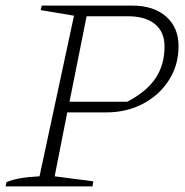

<svg xmlns="http://www.w3.org/2000/svg" viewBox="-23 -665 661 685"><path d="M-3 0 0 -15Q37 -32 118 -36L241 -609L122 -629L126 -645H449Q525 -645 569.5 -606Q614 -567 614 -500Q614 -433 580 -379.5Q546 -326 487.5 -295Q429 -264 356 -264H217L172 -36L310 -18L307 0ZM433 -607H286L225 -302H431Q500 -338 532 -386Q564 -434 564 -499Q564 -551 530 -579Q496 -607 433 -607Z"/></svg>

Font: Piazzolla ExtraLight
Style: Italic
Weight: 200
Italic angle: -11.3°
Designer: Juan Pablo del Peral
Foundry: Huerta Tipografica
Version: Version 1.330